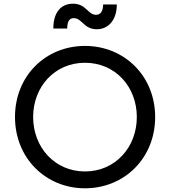

<svg xmlns="http://www.w3.org/2000/svg" viewBox="-20 -1005 918 1037"><path d="M439 12C651 12 818 -150 818 -373C818 -595 651 -757 439 -757C227 -757 61 -596 61 -373C61 -150 228 12 439 12ZM159 -373C159 -536 275 -666 439 -666C603 -666 719 -536 719 -373C719 -209 602 -79 439 -79C276 -79 159 -209 159 -373ZM268 -851H343C343 -892 357 -907 378 -907C424 -907 432 -847 503 -847C566 -847 611 -898 611 -981H537C537 -945 523 -925 499 -925C454 -925 446 -985 374 -985C311 -985 268 -940 268 -851Z"/></svg>

Font: Mluvka Medium
Style: Regular
Weight: 500
Designer: Modified by Jiří Krblich, Original typeface by Gumpita Rahayu
Foundry: Gumpita Rahayu & Jiří Krblich
Version: Version 2.000;Glyphs 3.1.1 (3134)